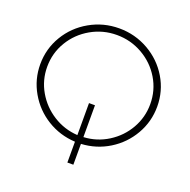

<svg xmlns="http://www.w3.org/2000/svg" viewBox="-144 -844 1104 1117"><g transform="rotate(20 408.0 -285.5)"><path d="M427 4V133H390V4Q295 -1 216.5 -49.5Q138 -98 92 -178Q46 -258 46 -351Q46 -447 94.5 -528Q143 -609 226.5 -656.5Q310 -704 408 -704Q506 -704 589.5 -656.5Q673 -609 721.5 -528Q770 -447 770 -351Q770 -258 724 -178Q678 -98 599.5 -49.5Q521 -1 427 4ZM727 -351Q727 -436 684 -507.5Q641 -579 567.5 -621Q494 -663 408 -663Q322 -663 248.5 -621Q175 -579 132 -507.5Q89 -436 89 -351Q89 -269 129.5 -199Q170 -129 239 -85.5Q308 -42 390 -37V-235H427V-38Q509 -42 578 -85.5Q647 -129 687 -199Q727 -269 727 -351Z"/></g></svg>

Font: TypoPRO Montserrat Alternates
Style: Regular
Weight: 275
Designer: Julieta Ulanovsky
Foundry: Julieta Ulanovsky
Version: Version 6.001